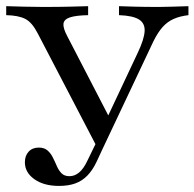

<svg xmlns="http://www.w3.org/2000/svg" viewBox="-29 -591 630 622"><path d="M291.9 -101.6 93.5 -482.3Q75 -518.5 52.8 -529.8Q30.6 -541.1 -8.9 -541.9V-571Q18.5 -570.2 48.8 -569.4Q79 -568.5 110.5 -568.5Q160.5 -568.5 196.4 -569.4Q232.3 -570.2 256.5 -571V-541.9Q216.9 -541.1 197.6 -534.7Q178.2 -528.2 176.6 -514.1Q175 -500 188.7 -474.2L332.3 -196.8L306.5 -184.7L417.7 -421Q437.9 -463.7 439.5 -489.5Q441.1 -515.3 421.4 -527.8Q401.6 -540.3 356.5 -541.9V-571Q375 -570.2 408.1 -569.4Q441.1 -568.5 485.5 -568.5Q508.9 -568.5 530.6 -569.4Q552.4 -570.2 581.5 -571V-541.9Q554 -538.7 533.9 -529.8Q513.7 -521 498 -503.6Q482.3 -486.3 467.7 -456.5L300 -101.6ZM162.1 11.3Q112.9 11.3 82.3 -10.5Q51.6 -32.3 51.6 -65.3Q51.6 -86.3 63.7 -99.6Q75.8 -112.9 96.8 -112.9Q114.5 -112.9 125 -103.6Q135.5 -94.4 142.3 -80.6Q149.2 -66.9 155.2 -52.8Q161.3 -38.7 170.6 -29.4Q179.8 -20.2 196 -20.2Q212.9 -20.2 227.4 -32.3Q241.9 -44.4 254 -70.2L294.4 -153.2L316.9 -137.9L283.9 -66.9Q271 -39.5 254 -22.2Q237.1 -4.8 214.9 3.2Q192.7 11.3 162.1 11.3Z"/></svg>

Font: Playfair
Style: Regular
Weight: 400
Designer: Claus Eggers Sørensen
Foundry: Claus Eggers Sørensen
Version: Version 2.001;gftools[0.9.30]